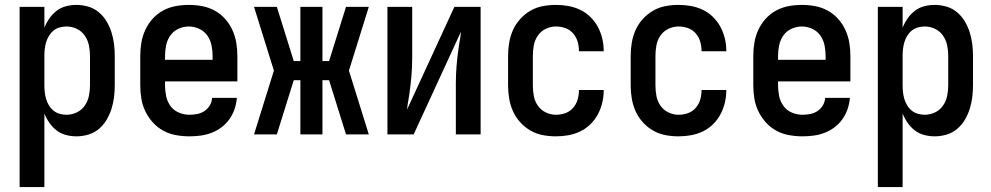

<svg xmlns="http://www.w3.org/2000/svg" viewBox="-20 -548 4040 783"><path d="M60 215V-520H161V-435Q169 -455 181.5 -473Q194 -491 211 -504Q228 -517 249 -522.5Q270 -528 292 -528Q316 -528 340 -521Q364 -514 383 -498Q402 -482 414.5 -461Q427 -440 434.5 -416.5Q442 -393 445 -368.5Q448 -344 448 -320V-200Q448 -176 445 -151.5Q442 -127 434.5 -103.5Q427 -80 414.5 -59Q402 -38 383 -22Q364 -6 340 1Q316 8 292 8Q270 8 249 2.5Q228 -3 211 -16Q194 -29 181.5 -47Q169 -65 161 -85V215ZM251 -80Q273 -80 293 -89.5Q313 -99 325.5 -117Q338 -135 342.5 -156.5Q347 -178 347 -200V-320Q347 -342 342.5 -363.5Q338 -385 325.5 -403Q313 -421 293 -430.5Q273 -440 251 -440Q237 -440 223 -436Q209 -432 198 -423Q187 -414 179.5 -401.5Q172 -389 168 -375.5Q164 -362 162.5 -348Q161 -334 161 -320V-200Q161 -186 162.5 -172Q164 -158 168 -144.5Q172 -131 179.5 -118.5Q187 -106 198 -97Q209 -88 223 -84Q237 -80 251 -80Z M752 8Q725 8 697.5 3Q670 -2 646 -15Q622 -28 603.5 -48.5Q585 -69 573 -93.5Q561 -118 556.5 -145.5Q552 -173 552 -200V-320Q552 -347 556.5 -374Q561 -401 572.5 -426Q584 -451 602.5 -471.5Q621 -492 645 -505Q669 -518 696 -523Q723 -528 750 -528Q777 -528 804 -523Q831 -518 855 -505Q879 -492 897.5 -471.5Q916 -451 927.5 -426Q939 -401 943.5 -374Q948 -347 948 -320V-216H653V-200Q653 -178 657.5 -156Q662 -134 675 -116Q688 -98 709 -89Q730 -80 752 -80Q768 -80 784 -83Q800 -86 813.5 -95Q827 -104 835.5 -118Q844 -132 845 -149H946Q944 -125 936.5 -103Q929 -81 915.5 -62Q902 -43 883.5 -29Q865 -15 843 -6.5Q821 2 798 5Q775 8 752 8ZM847 -304V-320Q847 -342 842.5 -363.5Q838 -385 825.5 -403Q813 -421 792.5 -430.5Q772 -440 750 -440Q728 -440 707.5 -430.5Q687 -421 674.5 -403Q662 -385 657.5 -363.5Q653 -342 653 -320V-304Z M1109 0H1016L1097 -260L1016 -520H1109L1178 -299H1205V-520H1295V-299H1322L1391 -520H1484L1403 -260L1484 0H1391L1322 -221H1295V0H1205V-221H1178Z M1560 0V-520H1661V-312Q1661 -276 1658 -240Q1655 -204 1650 -169L1646 -143Q1644 -133 1642.5 -122.5Q1641 -112 1640 -101L1833 -520H1940V0H1839V-208Q1839 -244 1842 -280Q1845 -316 1850 -351L1854 -377Q1856 -387 1857.5 -397.5Q1859 -408 1860 -419L1667 0Z M2247 8Q2220 8 2193.5 3Q2167 -2 2143.5 -15.5Q2120 -29 2101.5 -49.5Q2083 -70 2072 -94.5Q2061 -119 2056.5 -146Q2052 -173 2052 -200V-320Q2052 -347 2056.5 -374Q2061 -401 2072 -425.5Q2083 -450 2101.5 -470.5Q2120 -491 2143.5 -504.5Q2167 -518 2193.5 -523Q2220 -528 2247 -528Q2273 -528 2298 -523.5Q2323 -519 2346 -508Q2369 -497 2387.5 -479Q2406 -461 2418 -438.5Q2430 -416 2436 -391Q2442 -366 2442 -341V-339H2341V-340Q2341 -360 2335.5 -378.5Q2330 -397 2317 -412Q2304 -427 2285.5 -433.5Q2267 -440 2247 -440Q2226 -440 2206 -430.5Q2186 -421 2173.5 -403Q2161 -385 2157 -363.5Q2153 -342 2153 -320V-200Q2153 -178 2157 -156.5Q2161 -135 2173.5 -117Q2186 -99 2206 -89.5Q2226 -80 2247 -80Q2267 -80 2285.5 -86.5Q2304 -93 2317 -108Q2330 -123 2335.5 -141.5Q2341 -160 2341 -180V-181H2442V-179Q2442 -154 2436 -129Q2430 -104 2418 -81.5Q2406 -59 2387.5 -41Q2369 -23 2346 -12Q2323 -1 2298 3.5Q2273 8 2247 8Z M2747 8Q2720 8 2693.5 3Q2667 -2 2643.5 -15.5Q2620 -29 2601.5 -49.5Q2583 -70 2572 -94.5Q2561 -119 2556.5 -146Q2552 -173 2552 -200V-320Q2552 -347 2556.5 -374Q2561 -401 2572 -425.5Q2583 -450 2601.5 -470.5Q2620 -491 2643.5 -504.5Q2667 -518 2693.5 -523Q2720 -528 2747 -528Q2773 -528 2798 -523.5Q2823 -519 2846 -508Q2869 -497 2887.5 -479Q2906 -461 2918 -438.5Q2930 -416 2936 -391Q2942 -366 2942 -341V-339H2841V-340Q2841 -360 2835.5 -378.5Q2830 -397 2817 -412Q2804 -427 2785.5 -433.5Q2767 -440 2747 -440Q2726 -440 2706 -430.5Q2686 -421 2673.5 -403Q2661 -385 2657 -363.5Q2653 -342 2653 -320V-200Q2653 -178 2657 -156.5Q2661 -135 2673.5 -117Q2686 -99 2706 -89.5Q2726 -80 2747 -80Q2767 -80 2785.5 -86.5Q2804 -93 2817 -108Q2830 -123 2835.5 -141.5Q2841 -160 2841 -180V-181H2942V-179Q2942 -154 2936 -129Q2930 -104 2918 -81.5Q2906 -59 2887.5 -41Q2869 -23 2846 -12Q2823 -1 2798 3.5Q2773 8 2747 8Z M3252 8Q3225 8 3197.5 3Q3170 -2 3146 -15Q3122 -28 3103.5 -48.5Q3085 -69 3073 -93.5Q3061 -118 3056.5 -145.5Q3052 -173 3052 -200V-320Q3052 -347 3056.5 -374Q3061 -401 3072.5 -426Q3084 -451 3102.5 -471.5Q3121 -492 3145 -505Q3169 -518 3196 -523Q3223 -528 3250 -528Q3277 -528 3304 -523Q3331 -518 3355 -505Q3379 -492 3397.5 -471.5Q3416 -451 3427.5 -426Q3439 -401 3443.5 -374Q3448 -347 3448 -320V-216H3153V-200Q3153 -178 3157.5 -156Q3162 -134 3175 -116Q3188 -98 3209 -89Q3230 -80 3252 -80Q3268 -80 3284 -83Q3300 -86 3313.5 -95Q3327 -104 3335.5 -118Q3344 -132 3345 -149H3446Q3444 -125 3436.5 -103Q3429 -81 3415.5 -62Q3402 -43 3383.5 -29Q3365 -15 3343 -6.5Q3321 2 3298 5Q3275 8 3252 8ZM3347 -304V-320Q3347 -342 3342.5 -363.5Q3338 -385 3325.5 -403Q3313 -421 3292.5 -430.5Q3272 -440 3250 -440Q3228 -440 3207.5 -430.5Q3187 -421 3174.5 -403Q3162 -385 3157.5 -363.5Q3153 -342 3153 -320V-304Z M3560 215V-520H3661V-435Q3669 -455 3681.5 -473Q3694 -491 3711 -504Q3728 -517 3749 -522.5Q3770 -528 3792 -528Q3816 -528 3840 -521Q3864 -514 3883 -498Q3902 -482 3914.5 -461Q3927 -440 3934.5 -416.5Q3942 -393 3945 -368.5Q3948 -344 3948 -320V-200Q3948 -176 3945 -151.5Q3942 -127 3934.5 -103.5Q3927 -80 3914.5 -59Q3902 -38 3883 -22Q3864 -6 3840 1Q3816 8 3792 8Q3770 8 3749 2.5Q3728 -3 3711 -16Q3694 -29 3681.5 -47Q3669 -65 3661 -85V215ZM3751 -80Q3773 -80 3793 -89.5Q3813 -99 3825.5 -117Q3838 -135 3842.5 -156.5Q3847 -178 3847 -200V-320Q3847 -342 3842.5 -363.5Q3838 -385 3825.5 -403Q3813 -421 3793 -430.5Q3773 -440 3751 -440Q3737 -440 3723 -436Q3709 -432 3698 -423Q3687 -414 3679.5 -401.5Q3672 -389 3668 -375.5Q3664 -362 3662.5 -348Q3661 -334 3661 -320V-200Q3661 -186 3662.5 -172Q3664 -158 3668 -144.5Q3672 -131 3679.5 -118.5Q3687 -106 3698 -97Q3709 -88 3723 -84Q3737 -80 3751 -80Z"/></svg>

Font: Iosevka Curly Semibold
Style: Regular
Weight: 600
Monospace: yes
Designer: Belleve Invis
Foundry: Belleve Invis
Version: Version 22.1.2; ttfautohint (v1.8.4)